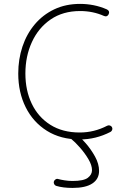

<svg xmlns="http://www.w3.org/2000/svg" viewBox="-20 -695 656 971"><path d="M529.8 -623.5Q522 -607.4 505.9 -614.3Q450.2 -639.2 385.3 -639.2Q298.3 -639.2 236.3 -596.7Q174.3 -554.2 141.4 -482.4Q108.4 -410.6 108.4 -323.2Q108.4 -237.3 140.9 -169.9Q173.3 -102.5 234.9 -63.7Q296.4 -24.9 383.3 -24.9Q456.5 -24.9 522 -59.1Q528.8 -62.5 535.9 -60.3Q543 -58.1 546.4 -51.8Q549.8 -45.4 547.4 -38.3Q544.9 -31.2 538.6 -27.8Q464.8 10.3 383.3 10.3Q287.1 10.3 217.3 -33.4Q147.5 -77.1 109.9 -152.6Q72.3 -228 72.3 -323.2Q72.3 -395.5 93.5 -459.2Q114.7 -522.9 155.5 -571.5Q196.3 -620.1 254.2 -647.7Q312 -675.3 385.3 -675.3Q419.9 -675.3 454.1 -668.5Q488.3 -661.6 520.5 -647.5Q536.6 -639.6 529.8 -623.5ZM336.9 -18.1Q341.8 -23.4 349.4 -24.7Q356.9 -25.9 362.3 -21Q385.3 -2.9 412.8 28.6Q440.4 60.1 460.7 96.9Q481 133.8 481 169.4Q481 210.4 447 232.9Q413.1 255.4 347.2 255.4Q298.3 255.4 264.6 245.1Q257.8 243.2 254.2 236.6Q250.5 230 252.4 223.1Q254.4 216.3 261 212.2Q267.6 208 274.4 210.4Q287.1 213.9 306.6 217Q326.2 220.2 346.7 220.2Q403.3 220.2 424.3 204.1Q445.3 188 445.3 165.5Q445.3 140.6 427.2 110.1Q409.2 79.6 384.5 51.5Q359.9 23.4 339.8 7.3Q334.5 2.4 333.5 -5.1Q332.5 -12.7 336.9 -18.1Z"/></svg>

Font: Mikhak-DS2-FD ExtraLight
Style: Regular
Weight: 200
Designer: Amin Abedi
Version: Version 3.2